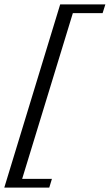

<svg xmlns="http://www.w3.org/2000/svg" viewBox="-28 -725 498 871"><path d="M-8.5 126 245 -705H450L437.5 -665.5H302.5L72.5 86.5H207.5L195.5 126Z"/></svg>

Font: Newsreader 16pt 16pt
Style: Italic
Weight: 400
Italic angle: -17°
Version: Version 1.003